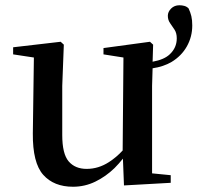

<svg xmlns="http://www.w3.org/2000/svg" viewBox="-20 -695 752 731"><path d="M630 1 452 11 448 -91Q433 -72 416 -55Q383 -23 343 -3.5Q303 16 258 16Q185 16 144.5 -29.5Q104 -75 105 -187L109 -476L30 -488V-515L211 -536L223 -525L217 -368V-181Q217 -109 241.5 -80.5Q266 -52 310 -52Q355 -52 395 -78Q423 -96 447 -122L450 -476L374 -488V-512L551 -536L563 -525L561 -460Q605 -468 626 -488Q653 -513 653 -549Q653 -569 644.5 -582Q636 -595 627.5 -607Q619 -619 619 -635Q619 -650 631.5 -662.5Q644 -675 663 -675Q673 -675 682 -672.5Q691 -670 698 -663Q705 -648 708.5 -633.5Q712 -619 712 -598Q712 -555 691.5 -518.5Q671 -482 633 -459Q602 -441 561 -435L559 -368V-35L630 -28Z"/></svg>

Font: Early Summer Mincho SemiBold
Style: Regular
Weight: 600
Designer: GuiWonder
Version: Version 1.002